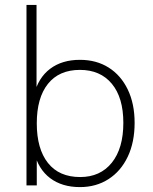

<svg xmlns="http://www.w3.org/2000/svg" viewBox="-20 -756 623 783"><path d="M88 0V-736H129V-364L119 -370Q136 -439 184.5 -475.5Q233 -512 306 -512Q373 -512 423 -480.5Q473 -449 501 -391Q529 -333 529 -255Q529 -176 501 -117Q473 -58 422.5 -25.5Q372 7 306 7Q233 7 184.5 -29.5Q136 -66 119 -136L130 -141V0ZM307 -34Q389 -34 436 -92.5Q483 -151 483 -255Q483 -358 436 -414.5Q389 -471 306 -471Q221 -471 175.5 -414Q130 -357 130 -253Q130 -149 175.5 -91.5Q221 -34 307 -34Z"/></svg>

Font: Muli ExtraLight
Style: Regular
Weight: 250
Designer: Vernon Adams
Foundry: Vernon Adams
Version: Version 2.100; ttfautohint (v1.8.1.43-b0c9)